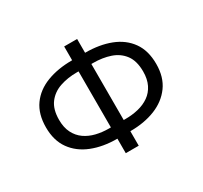

<svg xmlns="http://www.w3.org/2000/svg" viewBox="-154 -946 1248 1181"><g transform="rotate(-30 470.0 -355.0)"><path d="M424 24V-98L448 -79H423Q323 -79 245 -110Q167 -141 122.5 -203Q78 -265 78 -358Q78 -453 122 -514.5Q166 -576 244 -606Q322 -636 423 -636H448L424 -617V-734H516V-617L492 -636H517Q618 -636 695.5 -606Q773 -576 817 -514.5Q861 -453 861 -358Q861 -265 816 -203Q771 -141 693.5 -110Q616 -79 517 -79H492L516 -98V24ZM424 -132V-584L446 -557H411Q346 -557 291.5 -538.5Q237 -520 204 -476.5Q171 -433 171 -358Q171 -304 190.5 -265.5Q210 -227 243.5 -203.5Q277 -180 320 -169.5Q363 -159 411 -159H446ZM515 -132 494 -159H528Q576 -159 619.5 -169.5Q663 -180 696.5 -203.5Q730 -227 749 -265.5Q768 -304 768 -358Q768 -433 735.5 -476.5Q703 -520 648.5 -538.5Q594 -557 528 -557H494L515 -584Z"/></g></svg>

Font: Nunito Sans 7pt
Style: Regular
Weight: 400
Designer: Vernon Adams
Foundry: Vernon Adams
Version: Version 3.101;gftools[0.9.27]